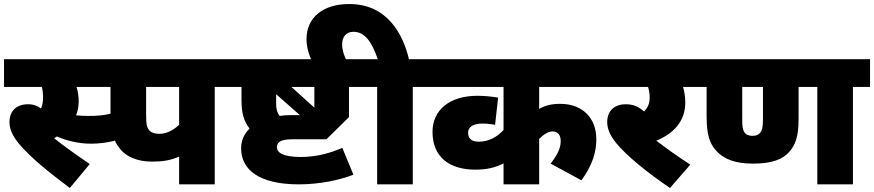

<svg xmlns="http://www.w3.org/2000/svg" viewBox="-20 -916 4343 954"><path d="M1047 -484H1132V-622H0V-484H188C192 -468 194 -450 194 -432C194 -412 191 -394 184 -377C166 -390 146 -398 120 -398C54 -398 27 -356 27 -311C27 -276 41 -242 74 -202C129 -136 221 -61 327 18L426 -101C367 -141 299 -189 249 -229C254 -232 258 -235 263 -238C304 -220 363 -202 432 -202C471 -202 511 -207 551 -217C559 -198 570 -184 582 -170C607 -141 658 -113 734 -113C789 -113 827 -119 870 -138V0H1047ZM420 -340C396 -340 377 -341 358 -343C366 -363 371 -386 371 -411C371 -439 367 -463 360 -484H529V-351C492 -342 459 -340 420 -340ZM870 -484V-296C844 -271 809 -251 772 -251C748 -251 733 -257 724 -266C709 -281 706 -300 706 -349V-484Z M1465 0C1571 0 1669 -22 1736 -48L1681 -181C1627 -159 1562 -136 1474 -136C1384 -136 1356 -159 1356 -184C1356 -195 1360 -205 1369 -211C1381 -220 1401 -224 1438 -224H1602L1714 -334V-484H1799V-622H1117V-484H1180V-422C1180 -349 1192 -315 1220 -277C1194 -252 1178 -219 1178 -180C1178 -73 1266 0 1465 0ZM1542 -381 1428 -484H1542ZM1352 -401V-448L1470 -344H1426C1407 -344 1388 -343 1369 -340C1357 -357 1352 -374 1352 -401Z M1529 -615H1702C1690 -638 1680 -666 1680 -695C1680 -733 1700 -758 1736 -758C1793 -758 1828 -707 1857 -622H1784V-484H1854V0H2031V-484H2116V-622H2012C1982 -747 1904 -896 1715 -896C1585 -896 1503 -829 1503 -722C1503 -688 1512 -649 1529 -615Z M2985 -484V-622H2101V-484H2482V-270C2452 -237 2410 -212 2359 -212C2338 -212 2306 -217 2306 -257C2306 -285 2331 -302 2376 -302C2403 -302 2424 -299 2440 -296L2455 -431C2424 -436 2392 -440 2351 -440C2214 -440 2129 -369 2129 -261C2129 -134 2215 -73 2342 -73C2398 -73 2440 -83 2482 -104V0H2659V-226C2678 -245 2702 -263 2726 -263C2748 -263 2766 -250 2766 -214C2766 -178 2747 -143 2716 -103L2869 -20C2924 -96 2943 -161 2943 -224C2943 -333 2871 -400 2764 -400C2719 -400 2689 -392 2659 -375V-484Z M3410 -98C3345 -140 3295 -176 3241 -217C3331 -254 3385 -317 3385 -406C3385 -438 3380 -463 3374 -484H3447V-622H2970V-484H3200C3205 -468 3208 -451 3208 -432C3208 -402 3199 -381 3180 -362C3155 -385 3127 -398 3090 -398C3024 -398 2997 -356 2997 -311C2997 -277 3010 -245 3041 -206C3095 -140 3196 -59 3309 18Z M4218 -484H4303V-622H3432V-484H3491V-338C3491 -244 3507 -203 3537 -169C3576 -124 3636 -103 3721 -103C3811 -103 3868 -122 3902 -162C3931 -196 3948 -232 3948 -328V-484H4041V0H4218ZM3719 -241C3700 -241 3686 -247 3678 -260C3670 -273 3668 -289 3668 -323V-484H3771V-323C3771 -289 3768 -270 3757 -256C3749 -246 3736 -241 3719 -241Z"/></svg>

Font: Noto Sans Black
Style: Italic
Weight: 900
Italic angle: -12°
Designer: Monotype Design Team
Foundry: Monotype Imaging Inc.
Version: Version 2.013